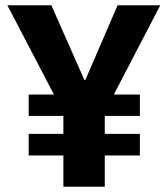

<svg xmlns="http://www.w3.org/2000/svg" viewBox="-20 -713 640 733"><path d="M592 -693 414.5 -352H514V-270.5H380V-202H514V-119.5H380V0H222V-119.5H89.5V-202H222V-270.5H89.5V-352H186L8 -693H176L302 -408H306L429 -693Z"/></svg>

Font: Fira Code Light
Style: Bold
Weight: 700
Monospace: yes
Version: Version 5.002